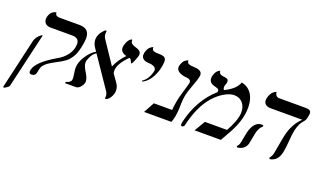

<svg xmlns="http://www.w3.org/2000/svg" viewBox="-114 -1011 2760 1677"><g transform="rotate(20 1266.5 -172.5)"><path d="M210.9 -38.1Q210 -35.6 208 -23.2Q206.1 -10.7 204.1 -2.9Q196.8 29.8 163.1 29.8Q140.1 29.8 140.1 7.8Q140.1 3.9 142.1 -7.8Q160.2 -85 323.2 -180.2Q377 -208.5 411.9 -255.1Q446.8 -301.8 446.8 -356.9Q446.8 -413.1 380.9 -413.1H179.2Q149.4 -413.1 132.3 -429.2Q115.2 -445.3 115.2 -471.2Q115.2 -476.1 117.2 -487.8Q121.6 -506.3 129.9 -520Q138.2 -533.7 147 -540Q155.8 -546.4 164.1 -550.3Q172.4 -554.2 177.7 -554.7L183.1 -555.2Q183.1 -521 224.1 -521H411.1Q503.9 -521 503.9 -431.2Q503.9 -397.9 492.2 -344.2Q484.9 -313 476.3 -288.8Q467.8 -264.6 455.3 -246.1Q442.9 -227.5 432.4 -215.1Q421.9 -202.6 403.1 -189.5Q384.3 -176.3 371.6 -168.9Q358.9 -161.6 333 -147.9Q309.6 -135.3 301.3 -130.4Q293 -125.5 275.6 -115Q258.3 -104.5 251.2 -98.1Q244.1 -91.8 234.1 -81.5Q224.1 -71.3 219 -60.8Q213.9 -50.3 210.9 -38.1ZM-22.9 220.2 -32.2 215.8 75.2 -251Q85.4 -292 129.9 -324.2H139.2L21 184.1Q18.6 198.2 -22.9 220.2Z M989.7 -456.1Q989.7 -441.4 972.9 -400.6Q956.1 -359.9 949.7 -359.9Q945.8 -359.9 942.6 -369.4Q939.5 -378.9 933.3 -388.9Q927.2 -398.9 917.5 -399.9Q831.5 -314 831.5 -250Q831.5 -237.8 834.5 -226.1L884.8 -154.8Q905.8 -123.5 905.8 -89.8Q905.8 -59.1 885.5 -25.1Q865.2 8.8 837.4 8.8Q839.4 -4.9 839.4 -8.8Q839.4 -33.2 827.6 -54.2L633.8 -338.9Q609.4 -324.7 594 -297.6Q578.6 -270.5 571.8 -244.1Q570.8 -239.3 570.8 -230Q570.8 -212.9 580.1 -191.7Q589.4 -170.4 600.6 -153.1Q611.8 -135.7 621.1 -114.5Q630.4 -93.3 630.4 -76.2Q630.4 -51.8 609.6 -25.9Q588.9 0 565.4 0H465.8Q464.4 -1.5 464.4 -2.9Q464.4 -6.8 467.3 -10.7Q470.2 -14.6 473.6 -15.1Q485.8 -16.6 498.8 -26.1Q511.7 -35.6 513.7 -46.9Q515.6 -54.7 515.6 -61Q515.6 -73.2 510.5 -106.9Q505.4 -140.6 505.4 -158.2Q505.4 -209 542.5 -267.1Q579.6 -325.2 625.5 -351.1L602.5 -384.8Q582.5 -416.5 582.5 -449.2Q582.5 -505.4 638.7 -554.2H650.4Q648.4 -536.6 648.4 -528.8Q648.4 -503.9 660.6 -484.9L799.8 -276.9Q831.1 -350.1 886.7 -405.8Q830.6 -420.4 830.6 -463.9Q830.6 -476.1 832.5 -481.9Q836.9 -501 844 -516.1Q851.1 -531.2 857.7 -539.1Q864.3 -546.9 870.4 -551.8Q876.5 -556.6 880.4 -557.6L883.8 -559.1Q888.7 -554.2 888.7 -547.9V-540Q888.7 -531.7 898.4 -523.4Q908.2 -515.1 938.5 -504.9Q948.7 -502 955.8 -499.3Q962.9 -496.6 971.7 -491Q980.5 -485.4 985.1 -476.6Q989.7 -467.8 989.7 -456.1Z M1092.8 -243.2 1088.4 -250Q1140.6 -282.7 1159.7 -360.8Q1161.6 -368.7 1161.6 -372.1Q1161.6 -391.1 1143.6 -402.3Q1125.5 -413.6 1093.8 -415Q1059.6 -415.5 1041 -429.4Q1022.5 -443.4 1022.5 -467.8Q1022.5 -473.1 1024.4 -486.8Q1028.8 -505.4 1036.6 -519.8Q1044.4 -534.2 1052 -541.3Q1059.6 -548.3 1066.7 -552.7Q1073.7 -557.1 1078.1 -558.1L1082.5 -559.1V-554.2Q1082.5 -542.5 1087.6 -535.2Q1092.8 -527.8 1103.8 -525.1Q1114.7 -522.5 1122.6 -521.7Q1130.4 -521 1144.5 -521Q1184.1 -521 1200.2 -510.7Q1216.3 -500.5 1216.3 -471.2Q1216.3 -448.2 1207.5 -411.1Q1203.6 -392.1 1196 -371.3Q1188.5 -350.6 1175.3 -325.2Q1162.1 -299.8 1140.6 -277.6Q1119.1 -255.4 1092.8 -243.2Z M1490.2 -272Q1478 -221.2 1478 -139.2Q1474.6 -50.3 1453.1 0H1199.2L1253.9 -100.1H1423.8Q1424.8 -126 1434.1 -181.2Q1439 -212.9 1459.5 -281Q1480 -349.1 1484.9 -369.1Q1485.8 -373 1485.8 -377.9Q1485.8 -405.8 1448.2 -409.2Q1400.9 -412.1 1374.5 -428.7Q1348.1 -445.3 1348.1 -471.2Q1348.1 -479 1349.1 -481.9Q1354 -502 1362.1 -516.8Q1370.1 -531.7 1378.2 -538.6Q1386.2 -545.4 1393.6 -549.3Q1400.9 -553.2 1405.3 -553.7L1410.2 -554.2Q1409.7 -542.5 1414.3 -534.9Q1418.9 -527.3 1429.7 -523.9Q1440.4 -520.5 1449 -519.5Q1457.5 -518.6 1472.2 -518.1Q1489.3 -517.1 1501.5 -515.1Q1513.7 -513.2 1526.1 -508.1Q1538.6 -502.9 1544.9 -492.9Q1551.3 -482.9 1551.3 -467.8Q1551.3 -461.9 1547.9 -448.2Q1541.5 -419.9 1519.3 -360.6Q1497.1 -301.3 1490.2 -272Z M1913.1 -533.2Q1956.1 -525.9 1985.4 -498.3Q2014.6 -470.7 2027.8 -431.4Q2041 -392.1 2041 -342.8Q2041 -224.1 1960 -83L1913.1 0H1668.9L1728 -100.1H1934.1Q1960 -145.5 1979.5 -196.5Q1999 -247.6 1999 -287.1Q1999 -339.8 1969.7 -373.5Q1940.4 -407.2 1890.1 -407.2Q1851.1 -407.2 1801 -378.7Q1751 -350.1 1708 -301.8Q1617.2 -201.7 1572.8 -8.8Q1571.8 -4.9 1565.4 0Q1559.1 4.9 1552.7 4.9Q1541 4.9 1541 -11.2Q1541 -21.5 1545.9 -42Q1570.3 -144.5 1620.6 -231.7Q1670.9 -318.8 1742.2 -380.9Q1744.1 -388.7 1744.1 -393.1Q1744.1 -404.8 1733.9 -410.6Q1723.6 -416.5 1696.8 -422.9Q1673.3 -428.7 1661.1 -443.6Q1648.9 -458.5 1648.9 -479Q1648.9 -485.4 1650.9 -497.1Q1655.3 -514.6 1662.1 -528.1Q1668.9 -541.5 1675.5 -548.3Q1682.1 -555.2 1688.2 -559.1Q1694.3 -563 1698.2 -564L1702.1 -564.9Q1702.6 -554.2 1706.5 -546.6Q1710.4 -539.1 1718 -535.4Q1725.6 -531.7 1731.9 -530.3Q1738.3 -528.8 1747.1 -527.8Q1757.8 -526.9 1763.9 -525.6Q1770 -524.4 1777.8 -521.5Q1785.6 -518.6 1789.3 -512.5Q1793 -506.3 1793 -497.1Q1793 -488.8 1792 -484.9Q1790 -476.1 1786.6 -467.8Q1783.2 -459.5 1781.7 -453.1Q1780.8 -450.2 1780.8 -442.9Q1780.8 -425.8 1790 -418Q1892.1 -467.8 1913.1 -533.2Z M2488.3 -295.9Q2481 -263.2 2475.6 -190.4Q2470.2 -117.7 2462.4 -85Q2442.9 2 2370.6 12.2L2364.3 2Q2382.3 -19 2389.6 -48.8Q2393.6 -66.9 2404.8 -133.5Q2416 -200.2 2421.4 -223.1Q2448.7 -341.3 2521.5 -408.2H2226.6Q2195.8 -408.2 2179.2 -422.6Q2162.6 -437 2162.6 -460.9Q2162.6 -473.1 2164.6 -479Q2169.4 -500 2177.7 -515.9Q2186 -531.7 2194.3 -539.8Q2202.6 -547.9 2210.2 -552.7Q2217.8 -557.6 2222.7 -558.6L2227.5 -560.1Q2227.5 -542 2238 -529.1Q2248.5 -516.1 2266.6 -516.1H2512.7Q2541.5 -516.1 2553 -507.8Q2564.5 -499.5 2564.5 -481.9Q2564.5 -471.2 2561.5 -458L2556.6 -434.1Q2553.7 -421.4 2545.2 -409.4Q2536.6 -397.5 2527.6 -387.7Q2518.6 -377.9 2507.3 -354Q2496.1 -330.1 2488.3 -295.9ZM2176.3 -159.2Q2173.8 -149.4 2166.5 -108.4Q2159.2 -67.4 2156.7 -58.1Q2149.9 -27.8 2126.5 -8.3Q2103 11.2 2067.4 13.2L2062.5 2Q2080.1 -11.7 2085.4 -41Q2087.4 -51.3 2095.2 -90.8Q2103 -130.4 2104.5 -138.2Q2116.7 -189.9 2142.1 -219Q2167.5 -248 2203.6 -248Q2214.4 -248 2219.7 -244.1L2216.3 -231Q2203.1 -223.6 2192.4 -203.9Q2181.6 -184.1 2176.3 -159.2Z"/></g></svg>

Font: Common Serif
Style: Bold Italic
Weight: 700
Italic angle: -12°
Designer: Philipp H. Poll, Khaled Hosny
Foundry: Stefan Peev, Context Ltd.
Version: Version 1.026